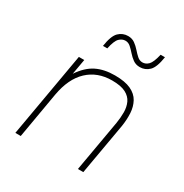

<svg xmlns="http://www.w3.org/2000/svg" viewBox="-158 -801 886 925"><g transform="rotate(30 285.0 -338.0)"><path d="M54 0 136 -470H166L151 -385Q186 -437 229 -458.5Q272 -480 332 -480Q388 -480 421 -464.5Q454 -449 469 -421.5Q484 -394 486 -359.5Q488 -325 482 -286L432 0H402L452 -286Q457 -317 457 -346.5Q457 -376 446 -400Q435 -424 408 -438Q381 -452 332 -452Q251 -452 198 -402Q145 -352 128 -255L84 0ZM210 -574Q219 -634 240.5 -655Q262 -676 292 -676Q314 -676 330 -664.5Q346 -653 359 -638Q372 -623 385 -611.5Q398 -600 414 -600Q432 -600 446.5 -614.5Q461 -629 472 -676H496Q487 -616 465.5 -595Q444 -574 414 -574Q392 -574 376 -585.5Q360 -597 347 -612Q334 -627 321 -638.5Q308 -650 292 -650Q274 -650 259 -635.5Q244 -621 234 -574Z"/></g></svg>

Font: Gantari Thin
Style: Italic
Weight: 100
Italic angle: -10°
Designer: Anugrah Pasau
Foundry: Lafontype
Version: Version 1.000; ttfautohint (v1.8.4.7-5d5b)